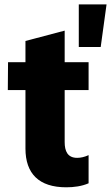

<svg xmlns="http://www.w3.org/2000/svg" viewBox="-20 -821 492 850"><path d="M328.8 -801.5V-612.9H425.8L451.7 -801.5ZM266.3 -685.4 92.7 -639.6V-545.5H15.6L14.6 -422.2H92.7V-163.4C92.7 -52.6 152 8.2 273.4 8.2C306.8 8.2 342.3 3.6 372.2 -9.6V-134.2C354.4 -126.1 337.7 -122.2 321.7 -122.2C279.1 -122.2 266.3 -152 266.3 -191.8V-422.2H372.2V-545.5H266.3Z"/></svg>

Font: TID UI Extra Bold
Style: Regular
Weight: 800
Designer: The TID Project Authors
Foundry: Bakken & Bæck
Version: Version 1.001;hotconv 1.0.109;makeotfexe 2.5.65596